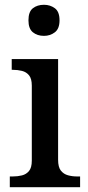

<svg xmlns="http://www.w3.org/2000/svg" viewBox="-20 -783 369 803"><path d="M164 -633Q136 -633 117.5 -648Q99 -663 99 -698Q99 -734 117.5 -748.5Q136 -763 164 -763Q190 -763 209.5 -748.5Q229 -734 229 -698Q229 -663 209.5 -648Q190 -633 164 -633ZM21 0V-45H34Q54 -45 72 -49.5Q90 -54 101.5 -68Q113 -82 113 -111V-425Q113 -454 101.5 -468Q90 -482 72 -486.5Q54 -491 34 -491H29V-536H223V-115Q223 -84 234.5 -69.5Q246 -55 264 -50Q282 -45 302 -45H315V0Z"/></svg>

Font: Noto Serif Bengali Medium
Style: Regular
Weight: 500
Designer: Juan Bruce, Universal Thirst, Indian Type Foundry and the Monotype Design Team.
Foundry: Monotype Imaging Inc.
Version: Version 2.003; ttfautohint (v1.8.4.7-5d5b)